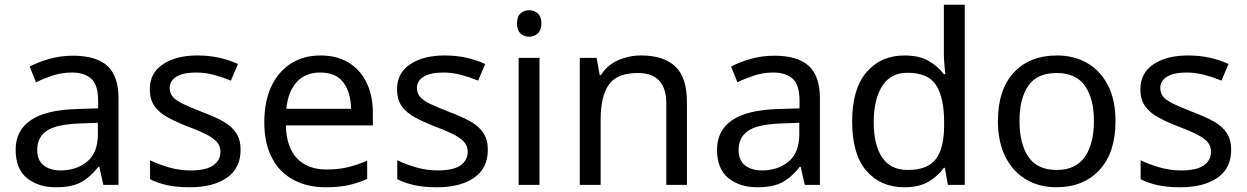

<svg xmlns="http://www.w3.org/2000/svg" viewBox="-20 -780 5259 810"><path d="M288 -545Q386 -545 433 -502Q480 -459 480 -365V0H416L399 -76H395Q360 -32 321.5 -11Q283 10 215 10Q142 10 94 -28.5Q46 -67 46 -149Q46 -229 109 -272.5Q172 -316 303 -320L394 -323V-355Q394 -422 365 -448Q336 -474 283 -474Q241 -474 203 -461.5Q165 -449 132 -433L105 -499Q140 -518 188 -531.5Q236 -545 288 -545ZM314 -259Q214 -255 175.5 -227Q137 -199 137 -148Q137 -103 164.5 -82Q192 -61 235 -61Q303 -61 348 -98.5Q393 -136 393 -214V-262Z M995 -148Q995 -70 937 -30Q879 10 781 10Q725 10 684.5 1Q644 -8 613 -24V-104Q645 -88 690.5 -74.5Q736 -61 783 -61Q850 -61 880 -82.5Q910 -104 910 -140Q910 -160 899 -176Q888 -192 859.5 -208Q831 -224 778 -244Q726 -264 689 -284Q652 -304 632 -332Q612 -360 612 -404Q612 -472 667.5 -509Q723 -546 813 -546Q862 -546 904.5 -536.5Q947 -527 984 -510L954 -440Q920 -454 883 -464Q846 -474 807 -474Q753 -474 724.5 -456.5Q696 -439 696 -409Q696 -387 709 -371.5Q722 -356 752.5 -341.5Q783 -327 834 -307Q885 -288 921 -268Q957 -248 976 -219.5Q995 -191 995 -148Z M1332 -546Q1401 -546 1450.5 -516Q1500 -486 1526.5 -431.5Q1553 -377 1553 -304V-251H1186Q1188 -160 1232.5 -112.5Q1277 -65 1357 -65Q1408 -65 1447.5 -74.5Q1487 -84 1529 -102V-25Q1488 -7 1448 1.5Q1408 10 1353 10Q1277 10 1218.5 -21Q1160 -52 1127.5 -113.5Q1095 -175 1095 -264Q1095 -352 1124.5 -415Q1154 -478 1207.5 -512Q1261 -546 1332 -546ZM1331 -474Q1268 -474 1231.5 -433.5Q1195 -393 1188 -321H1461Q1460 -389 1429 -431.5Q1398 -474 1331 -474Z M2038 -148Q2038 -70 1980 -30Q1922 10 1824 10Q1768 10 1727.5 1Q1687 -8 1656 -24V-104Q1688 -88 1733.5 -74.5Q1779 -61 1826 -61Q1893 -61 1923 -82.5Q1953 -104 1953 -140Q1953 -160 1942 -176Q1931 -192 1902.5 -208Q1874 -224 1821 -244Q1769 -264 1732 -284Q1695 -304 1675 -332Q1655 -360 1655 -404Q1655 -472 1710.5 -509Q1766 -546 1856 -546Q1905 -546 1947.5 -536.5Q1990 -527 2027 -510L1997 -440Q1963 -454 1926 -464Q1889 -474 1850 -474Q1796 -474 1767.5 -456.5Q1739 -439 1739 -409Q1739 -387 1752 -371.5Q1765 -356 1795.5 -341.5Q1826 -327 1877 -307Q1928 -288 1964 -268Q2000 -248 2019 -219.5Q2038 -191 2038 -148Z M2213 -737Q2233 -737 2248.5 -723.5Q2264 -710 2264 -681Q2264 -653 2248.5 -639Q2233 -625 2213 -625Q2191 -625 2176 -639Q2161 -653 2161 -681Q2161 -710 2176 -723.5Q2191 -737 2213 -737ZM2256 -536V0H2168V-536Z M2684 -546Q2780 -546 2829 -499.5Q2878 -453 2878 -349V0H2791V-343Q2791 -472 2671 -472Q2582 -472 2548 -422Q2514 -372 2514 -278V0H2426V-536H2497L2510 -463H2515Q2541 -505 2587 -525.5Q2633 -546 2684 -546Z M3247 -545Q3345 -545 3392 -502Q3439 -459 3439 -365V0H3375L3358 -76H3354Q3319 -32 3280.5 -11Q3242 10 3174 10Q3101 10 3053 -28.5Q3005 -67 3005 -149Q3005 -229 3068 -272.5Q3131 -316 3262 -320L3353 -323V-355Q3353 -422 3324 -448Q3295 -474 3242 -474Q3200 -474 3162 -461.5Q3124 -449 3091 -433L3064 -499Q3099 -518 3147 -531.5Q3195 -545 3247 -545ZM3273 -259Q3173 -255 3134.5 -227Q3096 -199 3096 -148Q3096 -103 3123.5 -82Q3151 -61 3194 -61Q3262 -61 3307 -98.5Q3352 -136 3352 -214V-262Z M3795 10Q3695 10 3635 -59.5Q3575 -129 3575 -267Q3575 -405 3635.5 -475.5Q3696 -546 3796 -546Q3858 -546 3897.5 -523Q3937 -500 3962 -467H3968Q3967 -480 3964.5 -505.5Q3962 -531 3962 -546V-760H4050V0H3979L3966 -72H3962Q3938 -38 3898 -14Q3858 10 3795 10ZM3809 -63Q3894 -63 3928.5 -109.5Q3963 -156 3963 -250V-266Q3963 -366 3930 -419.5Q3897 -473 3808 -473Q3737 -473 3701.5 -416.5Q3666 -360 3666 -265Q3666 -169 3701.5 -116Q3737 -63 3809 -63Z M4686 -269Q4686 -136 4618.5 -63Q4551 10 4436 10Q4365 10 4309.5 -22.5Q4254 -55 4222 -117.5Q4190 -180 4190 -269Q4190 -402 4257 -474Q4324 -546 4439 -546Q4512 -546 4567.5 -513.5Q4623 -481 4654.5 -419.5Q4686 -358 4686 -269ZM4281 -269Q4281 -174 4318.5 -118.5Q4356 -63 4438 -63Q4519 -63 4557 -118.5Q4595 -174 4595 -269Q4595 -364 4557 -418Q4519 -472 4437 -472Q4355 -472 4318 -418Q4281 -364 4281 -269Z M5174 -148Q5174 -70 5116 -30Q5058 10 4960 10Q4904 10 4863.5 1Q4823 -8 4792 -24V-104Q4824 -88 4869.5 -74.5Q4915 -61 4962 -61Q5029 -61 5059 -82.5Q5089 -104 5089 -140Q5089 -160 5078 -176Q5067 -192 5038.5 -208Q5010 -224 4957 -244Q4905 -264 4868 -284Q4831 -304 4811 -332Q4791 -360 4791 -404Q4791 -472 4846.5 -509Q4902 -546 4992 -546Q5041 -546 5083.5 -536.5Q5126 -527 5163 -510L5133 -440Q5099 -454 5062 -464Q5025 -474 4986 -474Q4932 -474 4903.5 -456.5Q4875 -439 4875 -409Q4875 -387 4888 -371.5Q4901 -356 4931.5 -341.5Q4962 -327 5013 -307Q5064 -288 5100 -268Q5136 -248 5155 -219.5Q5174 -191 5174 -148Z"/></svg>

Font: Noto Sans Meroitic
Style: Regular
Weight: 400
Designer: Monotype Design Team
Foundry: Monotype Imaging Inc.
Version: Version 2.002; ttfautohint (v1.8.4.7-5d5b)